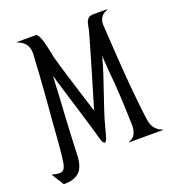

<svg xmlns="http://www.w3.org/2000/svg" viewBox="-158 -752 851 938"><g transform="rotate(-20 267.5 -282.5)"><path d="M52.2 -54.2Q55.7 -87.9 58.1 -118.4Q60.5 -148.9 62.7 -179Q64.9 -209 67.4 -239.7Q69.8 -270.5 72.8 -304.7Q74.2 -322.8 75.9 -343.5Q77.6 -364.3 79.1 -385.5Q80.6 -406.7 82 -428Q83.5 -449.2 85 -468.8Q87.9 -514.2 90.3 -560.1Q90.8 -563 90.8 -565.7Q90.8 -568.4 90.8 -570.8Q90.8 -626.5 36.1 -645.5L36.6 -647.9H134.8Q140.1 -647.9 145.3 -639.9Q150.4 -631.8 155 -619.1Q159.7 -606.4 163.6 -591.1Q167.5 -575.7 170.7 -560.8Q173.8 -545.9 176.3 -533.4Q178.7 -521 180.2 -514.6Q186 -493.2 193.4 -468.5Q200.7 -443.8 208.5 -418.2Q216.3 -392.6 224.4 -366.7Q232.4 -340.8 239.7 -316.9Q257.3 -261.2 275.4 -204.1Q302.7 -296.9 326.2 -374.5Q335.9 -407.7 345.7 -440.7Q355.5 -473.6 363.5 -502.2Q371.6 -530.8 377.7 -552Q383.8 -573.2 386.2 -583Q389.2 -594.7 390.9 -606.2Q392.6 -617.7 396.7 -627Q400.9 -636.2 409.4 -642.1Q418 -647.9 435.1 -647.9H504.9L505.4 -645.5Q460.4 -630.9 460.4 -583.5Q460.4 -581.1 460.4 -579.1Q460.4 -577.1 460.9 -574.7Q461.9 -562 463.6 -532.2Q465.3 -502.4 468 -461.2Q470.7 -419.9 474.1 -370.4Q477.5 -320.8 481.9 -269Q486.3 -217.3 491.7 -166.7Q497.1 -116.2 503.4 -72.8Q507.3 -46.4 521 -28.6Q534.7 -10.7 559.6 -2.4L560.1 0H383.8L383.3 -2.4Q408.2 -10.7 417 -29.8Q425.8 -48.8 425.8 -74.7Q424.3 -114.3 423.1 -150.4Q421.9 -186.5 420.2 -220.7Q418.5 -254.9 416 -287.6Q413.6 -320.3 410.2 -352.1L403.8 -441.9Q394 -402.8 379.6 -358.9Q365.2 -314.9 350.1 -271Q335 -227.1 321.3 -185.5Q307.6 -144 298.8 -109.4Q295.4 -97.7 292.2 -85.2Q289.1 -72.8 285.9 -62.5Q282.7 -52.2 279.1 -45.9Q275.4 -39.6 271 -39.6Q266.6 -39.6 262.7 -45.9Q258.8 -52.2 255.4 -62.3Q252 -72.3 248.8 -84.7Q245.6 -97.2 242.2 -109.4Q231.9 -144.5 219.7 -184.6Q207.5 -224.6 194.8 -266.4Q182.1 -308.1 169.2 -350.3Q156.2 -392.6 144.5 -432.1Q140.1 -336.9 134.3 -242.9Q128.4 -148.9 125 -57.1Q124.5 -41.5 123.8 -24.9Q123 -8.3 119.9 7.3Q116.7 22.9 110.4 36.6Q104 50.3 91.8 60.8Q79.6 71.3 60.5 77.1Q41.5 83 13.7 83L-25.4 21.5L-23.9 19.5Q-13.2 22 -4.4 23.7Q4.4 25.4 11.2 25.4Q21.5 25.4 28.3 21.7Q35.2 18.1 39.8 8.8Q44.4 -0.5 47.1 -15.9Q49.8 -31.2 52.2 -54.2Z"/></g></svg>

Font: Smythe
Style: Regular
Weight: 400
Version: Version 1.000